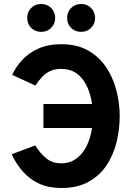

<svg xmlns="http://www.w3.org/2000/svg" viewBox="-20 -933 677 964"><path d="M287.5 11Q224 11 176.5 -11Q129 -33 95 -71.5Q61 -110 38.5 -158.5L157 -203Q181 -163.5 212 -138.2Q243 -113 287.5 -113Q329.5 -113 359.5 -133.8Q389.5 -154.5 409 -189Q428.5 -223.5 437.5 -265.5Q446.5 -307.5 446.5 -350Q446.5 -390 438.5 -431.8Q430.5 -473.5 412 -508.8Q393.5 -544 363 -565.5Q332.5 -587 287.5 -587Q256 -587 233.2 -576.8Q210.5 -566.5 192.5 -547.8Q174.5 -529 157.5 -503.5L41.5 -557Q58.5 -596 90.8 -631.2Q123 -666.5 172 -688.8Q221 -711 287.5 -711Q368 -711 424 -678.5Q480 -646 514.8 -592.8Q549.5 -539.5 565.2 -475.8Q581 -412 581 -350Q581 -284.5 565.5 -220.5Q550 -156.5 515.8 -104.2Q481.5 -52 425.2 -20.5Q369 11 287.5 11ZM198 -290.5V-411H556V-290.5ZM387.5 -773Q357 -773 337 -793Q317 -813 317 -843Q317 -873 337 -893Q357 -913 387.5 -913Q417 -913 437.2 -893Q457.5 -873 457.5 -843Q457.5 -813 437.2 -793Q417 -773 387.5 -773ZM186.5 -773Q156.5 -773 136.5 -793Q116.5 -813 116.5 -843Q116.5 -873 136.5 -893Q156.5 -913 186.5 -913Q216.5 -913 236.8 -893Q257 -873 257 -843Q257 -813 236.8 -793Q216.5 -773 186.5 -773Z"/></svg>

Font: Undotted
Style: Bold
Weight: 700
Designer: Delve Withrington, Dave Bailey, Thomas Jockin
Foundry: Delve Fonts LLC
Version: Version 4.000